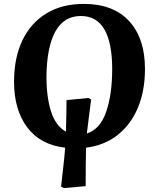

<svg xmlns="http://www.w3.org/2000/svg" viewBox="-20 -746 800 984"><path d="M307 218 293 210Q297 172 303.5 117Q310 62 314 11Q186 -4 119 -94Q52 -184 52 -327Q52 -450 95 -539.5Q138 -629 218 -677.5Q298 -726 410 -726Q561 -726 642 -637.5Q723 -549 723 -393Q723 -280 686.5 -193.5Q650 -107 582.5 -54Q515 -1 421 11Q420 49 419.5 105Q419 161 419 208ZM425 -62Q493 -83 524 -172.5Q555 -262 555 -393Q555 -525 515.5 -594.5Q476 -664 394 -664Q308 -664 264 -585Q220 -506 218 -355Q218 -249 241.5 -175Q265 -101 318 -71Q319 -115 320 -160.5Q321 -206 321 -233L433 -244L447 -236Q442 -195 436 -149.5Q430 -104 425 -62Z"/></svg>

Font: Literata 36pt
Style: Bold Italic
Weight: 700
Italic angle: -2°
Designer: Latin by Veronika Burian and Jose Scaglione. Greek by Irene Vlachou. Cyrillic by Vera Evstafieva
Foundry: TypeTogether
Version: Version 3.002